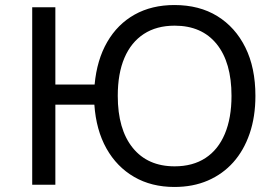

<svg xmlns="http://www.w3.org/2000/svg" viewBox="-20 -734 1113 763"><path d="M673 9Q582 9 513 -31Q444 -71 403 -144Q362 -217 355 -318H200V0H108V-705H200V-398H356Q365 -496 406 -567Q447 -638 515 -676Q583 -714 673 -714Q772 -714 843.5 -670Q915 -626 955 -545.5Q995 -465 995 -353Q995 -270 972 -203Q949 -136 907 -89Q865 -42 806 -16.5Q747 9 673 9ZM674 -73Q746 -73 796.5 -106Q847 -139 873.5 -202Q900 -265 900 -353Q900 -486 841 -559Q782 -632 674 -632Q602 -632 551.5 -599Q501 -566 474.5 -504Q448 -442 448 -353Q448 -220 507.5 -146.5Q567 -73 674 -73Z"/></svg>

Font: Nunito Sans 7pt
Style: Regular
Weight: 400
Designer: Vernon Adams
Foundry: Vernon Adams
Version: Version 3.101;gftools[0.9.27]